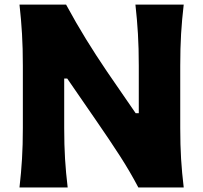

<svg xmlns="http://www.w3.org/2000/svg" viewBox="-20 -821 889 841"><path d="M65.4 0Q72.8 -64.5 76.4 -125Q80.1 -185.5 80.1 -260.7V-532.7Q80.1 -610.8 76.4 -672.6Q72.8 -734.4 65.4 -800.8H269.5Q313.5 -719.7 356.7 -649.7Q399.9 -579.6 448.2 -508.3L574.2 -325.2H587.9V-532.7Q587.9 -610.8 584.2 -672.6Q580.6 -734.4 573.2 -800.8H784.7Q776.9 -734.4 773.2 -672.6Q769.5 -610.8 769.5 -532.7V-260.7Q769.5 -185.5 773.2 -125Q776.9 -64.5 784.7 0H585.9Q549.8 -68.8 505.1 -138.2Q460.4 -207.5 402.3 -291.5L274.4 -477.1H261.2V-260.7Q261.2 -185.5 264.9 -125Q268.6 -64.5 276.4 0Z"/></svg>

Font: Pinar-DS1-FD Bold
Style: Regular
Weight: 700
Designer: Amin Abedi
Version: Version 2.000